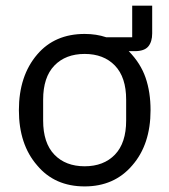

<svg xmlns="http://www.w3.org/2000/svg" viewBox="-20 -648 600 680"><path d="M519 -627.9H448.2V-516.1H356Q321.3 -527.8 279.8 -527.8Q173.8 -527.8 111.8 -455.1Q46.9 -379.4 46.9 -257.8Q46.9 -136.2 111.8 -62Q173.8 12.2 279.8 12.2Q384.8 12.2 448.2 -62Q513.2 -136.2 513.2 -257.8Q513.2 -321.8 495.6 -372.8Q478 -423.8 436 -466.8H457Q491.2 -466.8 505.1 -483.4Q519 -500 519 -529.8ZM132.8 -221.2V-294.9Q132.8 -374.5 172.6 -415.8Q212.4 -457 279.8 -457Q347.2 -457 387 -415.8Q426.8 -374.5 426.8 -294.9V-221.2Q426.8 -141.6 387 -100.3Q347.2 -59.1 279.8 -59.1Q212.4 -59.1 172.6 -100.3Q132.8 -141.6 132.8 -221.2Z"/></svg>

Font: Plexus Sans
Style: Regular
Weight: 400
Version: Version 2.001;PS 002.001;hotconv 1.0.70;makeotf.lib2.5.58329